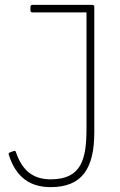

<svg xmlns="http://www.w3.org/2000/svg" viewBox="-20 -754 494 788"><path d="M188 14C317 14 367 -63 367 -211V-726C367 -731 364 -734 359 -734H113C108 -734 105 -731 105 -726V-711C105 -706 108 -703 113 -703H335V-226C335 -100 314 -18 188 -18C115 -18 71 -55 46 -128C44 -134 42 -136 36 -134L22 -129C17 -127 14 -125 16 -119C47 -21 109 14 188 14Z"/></svg>

Font: LINE Seed Sans TH Thin
Style: Regular
Weight: 250
Designer: Dalton Maag Ltd | Thai characters by Cadson Demak Co.,Ltd.
Foundry: Dalton Maag Ltd
Version: Version 1.003